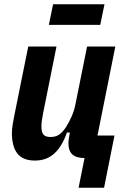

<svg xmlns="http://www.w3.org/2000/svg" viewBox="-20 -744 603 904"><path d="M210 -627 230 -724H472L452 -627ZM350 140 378 0H376Q339 0 320.5 -17Q302 -34 302 -72Q302 -79 303.5 -87Q305 -95 306 -103L309 -120H295Q273 -56 236.5 -22Q200 12 144 12Q88 12 62 -21Q36 -54 36 -118Q36 -135 40 -159Q44 -183 47 -198L113 -525H246L183 -211Q180 -195 177.5 -179Q175 -163 175 -148Q175 -122 184.5 -110.5Q194 -99 218 -99Q243 -99 259.5 -111Q276 -123 291 -146Q305 -168 317 -195Q329 -222 335 -252L390 -525H523L439 -106H519L470 140Z"/></svg>

Font: IBM Plex Sans Condensed
Style: Bold Italic
Weight: 700
Width: 3
Italic angle: -11.31°
Designer: Mike Abbink, Paul van der Laan, Pieter van Rosmalen
Foundry: Bold Monday
Version: Version 3.201